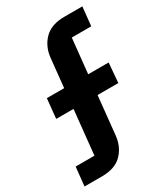

<svg xmlns="http://www.w3.org/2000/svg" viewBox="-203 -791 890 1017"><g transform="rotate(-30 242.0 -282.0)"><path d="M17 19H132L160 -251H54L66 -371H172L190 -546Q197 -612 239.5 -655Q282 -698 362 -698H472L460 -583H341L319 -371H444L434 -251H307L283 -17Q276 49 234 91.5Q192 134 111 134H5Z"/></g></svg>

Font: IBM Plex Sans Devanagari
Style: Bold
Weight: 700
Designer: Mike Abbink, Paul van der Laan, Pieter van Rosmalen, Erin McLaughlin
Foundry: Bold Monday
Version: Version 1.1